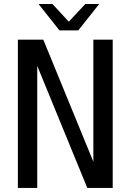

<svg xmlns="http://www.w3.org/2000/svg" viewBox="-20 -924 642 944"><path d="M169.4 -904.3H237.8L318.4 -817.4L399.4 -904.3H467.8L364.7 -774.4H272.5ZM67.9 -729H192.9L439 -128.9V-729H534.2V0H409.2L163.1 -600.1V0H67.9Z"/></svg>

Font: Vazir Code Hack
Style: Code-Hack
Weight: 400
Foundry: DejaVu fonts team - Redesigned by Saber Rastikerdar
Version: Version 1.1.2